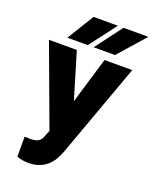

<svg xmlns="http://www.w3.org/2000/svg" viewBox="-172 -848 939 1159"><g transform="rotate(20 297.0 -268.5)"><path d="M18 -528 209 -12 194 24V25C183 59 163 73 114 73C108 73 101 72 93 72H80V200C102 208 126 213 155 213C262 213 310 145 336 71L553 -528H375L286 -231L197 -528ZM118 -578H249L380 -750H224ZM287 -578H424L576 -750H416Z"/></g></svg>

Font: Asimov Pro
Style: Ult
Weight: 900
Designer: Google
Version: Version 2.000980; 2014